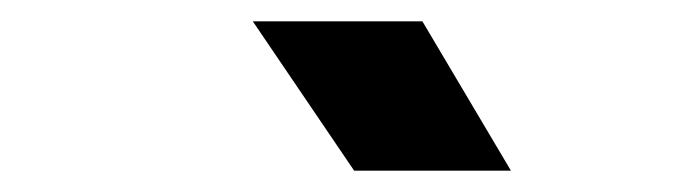

<svg xmlns="http://www.w3.org/2000/svg" viewBox="-20 -805 640 180"><path d="M312 -645 217 -785H376L459 -645Z"/></svg>

Font: JetBrains Mono NL ExtraBold
Style: Italic
Weight: 800
Italic angle: -9°
Monospace: yes
Designer: Philipp Nurullin, Konstantin Bulenkov
Foundry: JetBrains
Version: Version 2.305; ttfautohint (v1.8.4.7-5d5b)